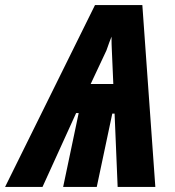

<svg xmlns="http://www.w3.org/2000/svg" viewBox="-81 -734 686 754"><path d="M292 -714H478L529 0H381L369 -288H360L299 0H167L228 -290H218L86 0H-61ZM364 -404 358 -542Q357 -558 357 -590L348 -567Q340 -544 337 -536L275 -404Z"/></svg>

Font: Noto Sans Display Ex Bold Cond
Style: Italic
Weight: 800
Width: 3
Italic angle: -12°
Designer: Monotype Design team
Foundry: Monotype Imaging Inc.
Version: Version 1.000